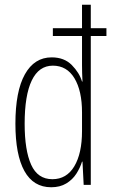

<svg xmlns="http://www.w3.org/2000/svg" viewBox="-20 -780 480 810"><path d="M196 10Q121 10 83 -58.5Q45 -127 45 -258Q45 -395 85 -466.5Q125 -538 198 -538Q251 -538 283 -505.5Q315 -473 326 -436H328Q327 -455 326.5 -472Q326 -489 326 -505V-628H203V-661H326V-760H363V-661H429V-628H363V0H333L328 -98H326Q318 -72 302 -47Q286 -22 259.5 -6Q233 10 196 10ZM201 -24Q261 -24 293.5 -78.5Q326 -133 326 -227V-306Q326 -397 294 -450Q262 -503 203 -503Q144 -503 114 -440.5Q84 -378 84 -258Q84 -146 111.5 -85Q139 -24 201 -24Z"/></svg>

Font: Noto Sans Lao Looped ExtraCondensed ExtraLight
Style: Regular
Weight: 200
Width: 2
Designer: Mark Frömberg, Ben Mitchell
Foundry: The Fontpad Ltd
Version: Version 1.002; ttfautohint (v1.8.4.7-5d5b)